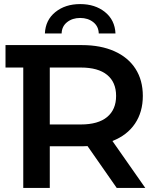

<svg xmlns="http://www.w3.org/2000/svg" viewBox="-20 -921 771 941"><path d="M552 0 409 -205Q400 -204 382 -204H224V0H94V-590H7V-700H382Q473 -700 540.5 -670Q608 -640 644 -584Q680 -528 680 -451Q680 -372 641.5 -315Q603 -258 531 -230L692 0ZM376 -590H224V-311H376Q461 -311 505 -347.5Q549 -384 549 -451Q549 -518 505 -554Q461 -590 376 -590ZM373 -901Q446 -901 494.5 -862Q543 -823 546 -757H464Q463 -792 437 -812.5Q411 -833 373 -833Q335 -833 309 -812.5Q283 -792 282 -757H200Q203 -823 251.5 -862Q300 -901 373 -901Z"/></svg>

Font: mBank SemiBold
Style: Regular
Weight: 600
Designer: Julieta Ulanovsky
Foundry: Julieta Ulanovsky
Version: Version 7.200